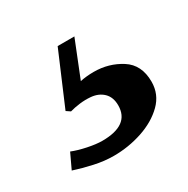

<svg xmlns="http://www.w3.org/2000/svg" viewBox="-72 -79 362 369"><g transform="rotate(-30 109.0 105.5)"><path d="M84.5 224.1Q63.5 224.1 41.5 219.2Q19.5 214.4 0 208L15.6 174.8Q28.8 180.2 47.6 184.1Q66.4 188 79.6 188Q140.1 188 140.1 144Q140.1 126 129.6 115.7Q119.1 105.5 102.1 104Q89.8 103 77.9 104.5Q65.9 106 55.7 108.9L46.9 103L96.2 -12.7H133.3L101.1 67.9Q115.2 64.9 131.3 64.9Q164.6 64.9 191.4 82Q218.3 99.1 218.3 136.7Q218.3 164.6 198.5 184.1Q178.7 203.6 147.9 213.9Q117.2 224.1 84.5 224.1Z"/></g></svg>

Font: Nuosu SIL
Style: Regular
Weight: 400
Designer: Peter Constable, Alex Kotlar, Peter Martin
Foundry: SIL International
Version: Version 2.300